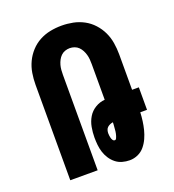

<svg xmlns="http://www.w3.org/2000/svg" viewBox="-136 -849 872 962"><g transform="rotate(-20 300.0 -367.5)"><path d="M392 8Q372 8 352.5 2.5Q333 -3 317.5 -15.5Q302 -28 291 -45Q280 -62 274 -81Q268 -100 266 -120Q264 -140 264 -159V-160Q264 -187 269 -214.5Q274 -242 288 -265.5Q302 -289 326 -303.5Q350 -318 377 -320V-509Q377 -522 376 -535Q375 -548 371.5 -560.5Q368 -573 362 -584.5Q356 -596 347 -605Q338 -614 325.5 -618.5Q313 -623 300 -623Q287 -623 274.5 -618.5Q262 -614 253 -605Q244 -596 238 -584.5Q232 -573 228.5 -560.5Q225 -548 224 -535Q223 -522 223 -509V0H77V-509Q77 -540 82 -570.5Q87 -601 100 -628.5Q113 -656 134 -679Q155 -702 182 -716.5Q209 -731 239 -737Q269 -743 300 -743Q331 -743 361 -737Q391 -731 418 -716.5Q445 -702 466 -679Q487 -656 500 -628.5Q513 -601 518 -570.5Q523 -540 523 -509V-320H559V-200H523Q522 -177 519 -154.5Q516 -132 510.5 -110Q505 -88 495.5 -67Q486 -46 471.5 -28.5Q457 -11 436 -1.5Q415 8 392 8ZM356 -112Q361 -112 364 -118Q367 -124 368.5 -129.5Q370 -135 371.5 -141Q373 -147 373.5 -152.5Q374 -158 374.5 -164Q375 -170 375.5 -176Q376 -182 376.5 -188Q377 -194 377 -200Q369 -199 361 -195.5Q353 -192 347 -186.5Q341 -181 338.5 -172.5Q336 -164 336 -156Q336 -149 337 -142.5Q338 -136 339.5 -130Q341 -124 345 -118Q349 -112 356 -112Z"/></g></svg>

Font: Iosevka Heavy Extended
Style: Regular
Weight: 900
Width: 7
Monospace: yes
Designer: Belleve Invis
Foundry: Belleve Invis
Version: Version 32.5.0; ttfautohint (v1.8.4)